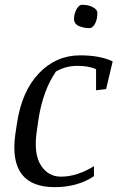

<svg xmlns="http://www.w3.org/2000/svg" viewBox="-20 -772 492 803"><path d="M381.8 -482.9Q350.6 -496.6 302.7 -496.6Q254.9 -496.6 213.9 -472.7Q160.2 -395 141.1 -274.4L132.8 -216.3Q121.1 -127 151.4 -80.1Q181.6 -33.2 234.9 -33.2Q302.2 -33.2 373 -77.1V-35.2Q304.7 10.7 209 10.7Q14.2 10.7 43.9 -209.5L50.8 -254.9Q70.8 -390.1 142.6 -465.3Q214.4 -540.5 314.9 -540.5Q399.4 -540.5 451.2 -515.1L423.8 -399.4L381.8 -394.5ZM299.8 -732.9Q310.1 -752 323.2 -752Q349.6 -752 368.2 -742.2Q387.2 -731.9 387.2 -718.3Q387.2 -690.9 377.4 -672.9Q367.7 -654.3 353.5 -654.3Q339.8 -654.3 328.1 -657.2Q316.4 -660.2 307.6 -664.1Q289.1 -673.8 289.6 -694.3Q290 -713.9 299.8 -732.9Z"/></svg>

Font: NoticiaText-Italic
Style: Italic
Weight: 400
Italic angle: -8°
Designer: JM Sole
Foundry: JM Sole
Version: Version 1.003